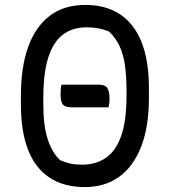

<svg xmlns="http://www.w3.org/2000/svg" viewBox="-20 -740 690 780"><path d="M230 -396H381Q406 -396 415.5 -383Q425 -370 425 -336Q425 -329 424 -320.5Q423 -312 421 -304H271Q244 -304 235 -316Q226 -328 226 -358Q226 -369 227 -378.5Q228 -388 230 -396ZM327 -720Q410 -720 467.5 -682Q525 -644 555 -569Q585 -494 585 -382V-342Q585 -224 553 -143Q521 -62 463 -21Q405 20 325 20Q239 20 181 -18.5Q123 -57 94 -131.5Q65 -206 65 -314V-354Q65 -466 94 -548Q123 -630 181 -675Q239 -720 327 -720ZM156 -312Q156 -228 174.5 -172.5Q193 -117 225 -89Q245 -80 266 -75.5Q287 -71 313 -71Q370 -71 410.5 -99Q451 -127 472.5 -188.5Q494 -250 494 -351V-368Q494 -431 487.5 -475.5Q481 -520 465.5 -553Q450 -586 423 -612Q400 -621 379 -625Q358 -629 332 -629Q274 -629 235 -599Q196 -569 176 -506Q156 -443 156 -344Z"/></svg>

Font: Code D Ace
Style: Regular
Weight: 400
Version: Version 1.085; ttfautohint (v1.8.4.7-5d5b);Nerd Fonts 3.0.2